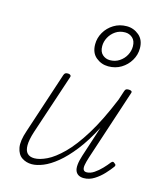

<svg xmlns="http://www.w3.org/2000/svg" viewBox="-126 -942 897 1053"><g transform="rotate(15 323.0 -416.0)"><path d="M154 17Q122 17 97.5 0.5Q73 -16 66 -53Q59 -90 80 -151L195 -500Q198 -508 202.5 -511.5Q207 -515 218 -515Q227 -515 232 -510.5Q237 -506 234 -498L121 -158Q105 -109 105 -78Q105 -47 119 -32.5Q133 -18 159 -18Q189 -18 229.5 -37.5Q270 -57 318 -104.5Q366 -152 418 -236Q470 -320 523 -449L540 -501Q543 -510 547.5 -513Q552 -516 563 -516Q572 -516 577.5 -512.5Q583 -509 580 -501L448 -100Q439 -72 436 -54Q433 -36 438 -27Q443 -18 456 -18Q477 -18 498.5 -32.5Q520 -47 539 -67Q558 -87 571 -104Q577 -111 581.5 -111Q586 -111 591 -106Q599 -101 599 -96Q599 -91 595 -86Q582 -68 559.5 -43.5Q537 -19 508.5 -1Q480 17 449 17Q432 17 420 10.5Q408 4 402 -9.5Q396 -23 398 -45.5Q400 -68 410 -99L467 -274Q424 -191 380 -135Q336 -79 295 -45.5Q254 -12 218 2.5Q182 17 154 17ZM420 -610Q381 -610 350.5 -635Q320 -660 320 -709Q320 -745 338.5 -777Q357 -809 389.5 -829Q422 -849 463 -849Q502 -849 532.5 -823.5Q563 -798 563 -750Q563 -713 544 -681Q525 -649 493 -629.5Q461 -610 420 -610ZM420 -645Q450 -645 473.5 -660.5Q497 -676 510 -700Q523 -724 523 -750Q523 -782 505 -798Q487 -814 463 -814Q432 -814 409 -798.5Q386 -783 373 -759Q360 -735 360 -709Q360 -677 378 -661Q396 -645 420 -645Z"/></g></svg>

Font: Playwrite US Trad Thin
Style: Regular
Weight: 250
Designer: Veronika Burian, José Scaglione
Foundry: TypeTogether
Version: Version 1.003